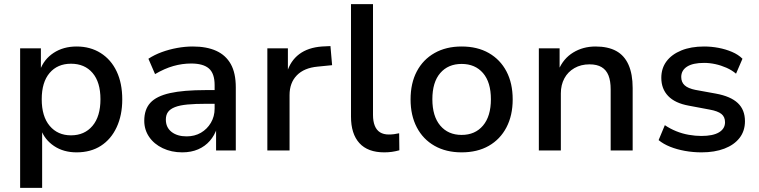

<svg xmlns="http://www.w3.org/2000/svg" viewBox="-20 -725 3655 925"><path d="M77 180V-492H177V-385H172Q191 -439 238 -470Q285 -501 349 -501Q415 -501 465 -469.5Q515 -438 542 -381Q569 -324 569 -246Q569 -170 542 -112Q515 -54 466 -22.5Q417 9 349 9Q286 9 240.5 -21.5Q195 -52 177 -102H183V180ZM322 -73Q387 -73 425.5 -118.5Q464 -164 464 -247Q464 -329 426 -373.5Q388 -418 322 -418Q257 -418 219 -373.5Q181 -329 181 -247Q181 -164 219.5 -118.5Q258 -73 322 -73Z M858 9Q806 9 764 -11Q722 -31 698.5 -65.5Q675 -100 675 -143Q675 -198 704.5 -230Q734 -262 799 -276.5Q864 -291 971 -291H1029V-225H974Q920 -225 883 -221.5Q846 -218 823 -209Q800 -200 789.5 -185.5Q779 -171 779 -149Q779 -111 806.5 -89.5Q834 -68 879 -68Q918 -68 948 -85.5Q978 -103 996 -133.5Q1014 -164 1014 -202V-315Q1014 -371 986.5 -395Q959 -419 901 -419Q858 -419 815.5 -407Q773 -395 727 -368L695 -442Q724 -461 759.5 -474Q795 -487 833.5 -494Q872 -501 909 -501Q976 -501 1022 -480Q1068 -459 1092 -416Q1116 -373 1116 -304V0H1021V-107H1025Q1014 -73 991 -46.5Q968 -20 934.5 -5.5Q901 9 858 9Z M1268 0V-492H1367V-375H1362Q1379 -432 1421.5 -464Q1464 -496 1531 -501L1572 -503L1580 -411L1510 -404Q1445 -398 1410 -362Q1375 -326 1375 -267V0Z M1831 9Q1752 9 1711.5 -35.5Q1671 -80 1671 -163V-705H1777V-171Q1777 -141 1785.5 -119.5Q1794 -98 1811 -87.5Q1828 -77 1853 -77Q1866 -77 1878 -78.5Q1890 -80 1903 -83L1904 -1Q1886 4 1868.5 6.5Q1851 9 1831 9Z M2204 9Q2129 9 2073.5 -22.5Q2018 -54 1988 -111.5Q1958 -169 1958 -246Q1958 -324 1988 -381Q2018 -438 2073.5 -469.5Q2129 -501 2204 -501Q2280 -501 2335 -469.5Q2390 -438 2420 -381Q2450 -324 2450 -246Q2450 -169 2420 -111.5Q2390 -54 2335 -22.5Q2280 9 2204 9ZM2204 -75Q2269 -75 2307 -120Q2345 -165 2345 -247Q2345 -329 2307 -373Q2269 -417 2204 -417Q2139 -417 2101 -373Q2063 -329 2063 -247Q2063 -165 2101 -120Q2139 -75 2204 -75Z M2576 0V-492H2676V-388H2671Q2694 -443 2741.5 -472Q2789 -501 2849 -501Q2909 -501 2948.5 -479.5Q2988 -458 3008 -413Q3028 -368 3028 -301V0H2922V-295Q2922 -335 2911.5 -361.5Q2901 -388 2878.5 -401.5Q2856 -415 2820 -415Q2779 -415 2747.5 -397Q2716 -379 2699 -347.5Q2682 -316 2682 -275V0Z M3360 9Q3319 9 3280 2Q3241 -5 3208.5 -18Q3176 -31 3153 -50L3183 -122Q3208 -105 3237.5 -93Q3267 -81 3298.5 -75.5Q3330 -70 3359 -70Q3415 -70 3444 -87.5Q3473 -105 3473 -136Q3473 -162 3455.5 -176Q3438 -190 3399 -197L3298 -216Q3232 -228 3199 -262.5Q3166 -297 3166 -350Q3166 -396 3191 -429.5Q3216 -463 3262.5 -482Q3309 -501 3372 -501Q3407 -501 3441.5 -494.5Q3476 -488 3506.5 -475Q3537 -462 3557 -442L3526 -370Q3506 -387 3480 -398.5Q3454 -410 3426.5 -416Q3399 -422 3372 -422Q3318 -422 3290 -404Q3262 -386 3262 -354Q3262 -329 3278.5 -314Q3295 -299 3330 -292L3429 -274Q3500 -261 3534.5 -228.5Q3569 -196 3569 -141Q3569 -94 3543 -60.5Q3517 -27 3470 -9Q3423 9 3360 9Z"/></svg>

Font: NunitoSans_10ptSemiBold
Style: Regular
Weight: 600
Designer: Vernon Adams
Foundry: Vernon Adams
Version: Version 3.101;gftools[0.9.27]